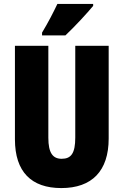

<svg xmlns="http://www.w3.org/2000/svg" viewBox="-20 -947 628 977"><path d="M454 -917V-927H272C251 -883 226 -834 194 -781V-767H313C363 -814 426 -883 454 -917ZM533 -242V-714H363V-247C363 -167 342 -139 294 -139C249 -139 226 -168 226 -246V-714H56V-238C56 -72 140 10 292 10C448 10 533 -77 533 -242Z"/></svg>

Font: Noto Sans Thai ExtCond Blk
Style: Regular
Weight: 900
Width: 2
Designer: Monotype Design Team
Foundry: Monotype Imaging Inc.
Version: Version 2.002